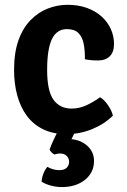

<svg xmlns="http://www.w3.org/2000/svg" viewBox="-20 -530 513 778"><path d="M324 -290Q324.5 -325.5 319 -353Q313.5 -380.5 297.8 -396.2Q282 -412 251 -412Q210 -412 190.5 -371.8Q171 -331.5 171 -246.5Q171 -161.5 196.8 -125.8Q222.5 -90 270 -90Q302 -90 331.5 -104Q361 -118 385.5 -136Q402 -126.5 417.5 -104Q433 -81.5 437.5 -61.5Q403.5 -27.5 353.8 -7Q304 13.5 249.5 13.5Q195.5 13.5 155.5 -5.8Q115.5 -25 89.2 -60.2Q63 -95.5 50 -143Q37 -190.5 37 -246.5Q37 -317.5 55.2 -367.8Q73.5 -418 104.8 -449.5Q136 -481 174.8 -495.8Q213.5 -510.5 253.5 -510.5Q297.5 -510.5 332.5 -497.8Q367.5 -485 392 -462.8Q416.5 -440.5 429.2 -412Q442 -383.5 442 -352Q442 -319 424.8 -302Q407.5 -285 377 -285Q346.5 -285 324 -290ZM181 76Q186.5 59.5 198.2 34.5Q210 9.5 219 -6H291.5Q286 1 279.5 13.5Q273 26 269.5 34Q308.5 37.5 334.8 61.8Q361 86 361 122.5Q361 169 324.5 198.5Q288 228 231 228Q207 228 184.2 221.5Q161.5 215 148.5 206Q149.5 190 155.8 173.8Q162 157.5 172 146Q181 151.5 193.8 155.5Q206.5 159.5 220 159.5Q240.5 159.5 250.2 149.8Q260 140 260 126Q260 111.5 250.2 101.8Q240.5 92 223 92Q217 92 211.2 93.2Q205.5 94.5 201 96Q195 93.5 189.2 87.8Q183.5 82 181 76Z"/></svg>

Font: Signika Light SemiBold
Style: Regular
Weight: 600
Version: Version 2.003;gftools[0.9.32]